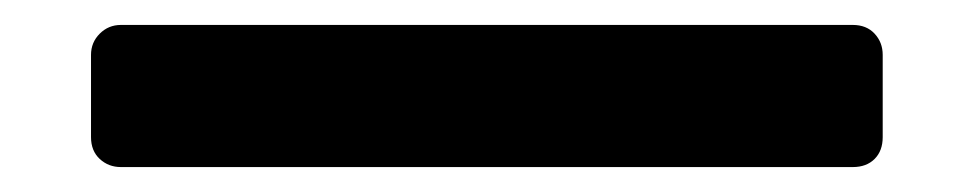

<svg xmlns="http://www.w3.org/2000/svg" viewBox="-20 -78 782 154"><path d="M77 56Q67 56 60 49.5Q53 43 53 32V-34Q53 -44 60 -51Q67 -58 77 -58H664Q675 -58 681.5 -51Q688 -44 688 -34V32Q688 43 681.5 49.5Q675 56 664 56Z"/></svg>

Font: Rubik Medium
Style: Regular
Weight: 500
Designer: Hubert and Fischer
Foundry: Hubert and Fischer
Version: Version 2.300; ttfautohint (v1.8.4.7-5d5b);gftools[0.9.30]